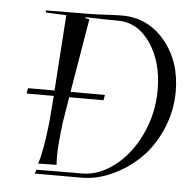

<svg xmlns="http://www.w3.org/2000/svg" viewBox="-44 -590 639 634"><g transform="rotate(5 275.0 -272.5)"><path d="M98 -13Q154 -14 250 -14Q305 -14 357 -54Q409 -94 441.5 -163Q474 -232 474 -310Q474 -403 431.5 -465Q389 -527 323 -527Q288 -527 216 -529L215 -526L229 -523L188 -279H302L299 -261H185L171 -174Q162 -100 162 -63Q162 -49 163 -35L102 -34Q116 -73 127 -173L134 -261H44L47 -279H135L152 -530L84 -533L83 -540L225 -541Q246 -541 282 -543Q318 -545 336 -545Q422 -545 478 -477.5Q534 -410 534 -310Q534 -247 509.5 -188.5Q485 -130 445 -89.5Q405 -49 353 -24.5Q301 0 249 0H94Z"/></g></svg>

Font: Kleymissky
Style: Regular
Weight: 500
Italic angle: -8°
Designer: gluk
Foundry: gluk
Version: Version 0.283